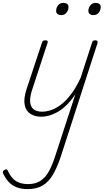

<svg xmlns="http://www.w3.org/2000/svg" viewBox="-98 -795 733 1334"><path d="M189 16Q145 16 113.5 -4Q82 -24 73.5 -66Q65 -108 86 -174L194 -500Q197 -508 201.5 -511.5Q206 -515 217 -515Q226 -515 231 -511Q236 -507 233 -499L123 -164Q109 -119 111.5 -86.5Q114 -54 134.5 -36.5Q155 -19 194 -19Q223 -19 256.5 -30Q290 -41 325 -67.5Q360 -94 395 -139.5Q430 -185 462 -254L542 -500Q544 -508 549 -511.5Q554 -515 564 -515Q576 -515 579 -508.5Q582 -502 579 -494L325 291Q300 367 270 418Q240 469 198 494Q156 519 93 519Q51 519 18.5 506.5Q-14 494 -37 469.5Q-60 445 -77 409Q-79 401 -77 395.5Q-75 390 -66 385Q-56 380 -51 382Q-46 384 -44 391Q-20 443 13.5 463.5Q47 484 97 484Q147 484 181.5 462.5Q216 441 240.5 397.5Q265 354 286 288L426 -141Q395 -94 362.5 -63Q330 -32 298.5 -15Q267 2 239 9Q211 16 189 16ZM328 -690Q312 -690 302 -697.5Q292 -705 292 -719Q292 -741 305.5 -758Q319 -775 342 -775Q358 -775 368 -768Q378 -761 378 -746Q378 -725 364.5 -707.5Q351 -690 328 -690ZM552 -690Q536 -690 526 -697.5Q516 -705 516 -719Q516 -741 530 -758Q544 -775 566 -775Q582 -775 592 -768Q602 -761 602 -746Q602 -725 588.5 -707.5Q575 -690 552 -690Z"/></svg>

Font: Playwrite BE VLG Thin
Style: Regular
Weight: 250
Designer: Veronika Burian, José Scaglione
Foundry: TypeTogether
Version: Version 1.002